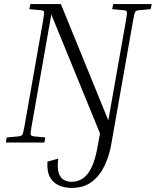

<svg xmlns="http://www.w3.org/2000/svg" viewBox="-20 -700 765 943"><path d="M124 -655 129 -680H279L512 -109L599 -601Q605 -636 603 -642.5Q601 -649 586 -650L531 -655L536 -680H725L720 -655L665 -650Q649 -649 644.5 -642.5Q640 -636 634 -601L526 11Q517 64 494 113Q471 162 431.5 192.5Q392 223 330 223Q299 223 270.5 211Q242 199 226 171Q210 143 213 94L266 79Q260 127 269 151.5Q278 176 295.5 184.5Q313 193 330 193Q361 193 386 177Q411 161 430 121.5Q449 82 461 11L471 -45L232 -629L135 -79Q129 -45 131 -38.5Q133 -32 148 -30L202 -25L198 0H9L13 -25L69 -30Q86 -32 90 -38.5Q94 -45 100 -79L192 -601Q198 -636 196 -642.5Q194 -649 179 -650Z"/></svg>

Font: Inria Serif Light
Style: Italic
Weight: 300
Italic angle: -10°
Designer: Black Foundry Team
Foundry: Black Foundry
Version: Version 1.000; ttfautohint (v1.8.3)